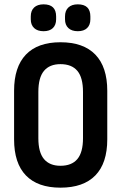

<svg xmlns="http://www.w3.org/2000/svg" viewBox="-20 -858 560 886"><path d="M259 8Q154 8 99.5 -48.5Q45 -105 45 -215V-439Q45 -549 99.5 -606Q154 -663 259 -663Q365 -663 420 -606Q475 -549 475 -439V-215Q475 -105 420 -48.5Q365 8 259 8ZM259 -93Q311 -93 337 -124Q363 -155 363 -220V-434Q363 -500 337 -531Q311 -562 259 -562Q209 -562 183 -531Q157 -500 157 -434V-220Q157 -155 183 -124Q209 -93 259 -93ZM181 -714Q153 -714 137.5 -728.5Q122 -743 122 -769V-782Q122 -809 137.5 -823.5Q153 -838 181 -838Q239 -838 239 -782V-769Q239 -743 224 -728.5Q209 -714 181 -714ZM339 -714Q311 -714 295.5 -728.5Q280 -743 280 -769V-782Q280 -809 295.5 -823.5Q311 -838 339 -838Q397 -838 397 -782V-769Q397 -743 382 -728.5Q367 -714 339 -714Z"/></svg>

Font: Sofia Sans Condensed
Style: Bold
Weight: 700
Designer: Botio Nikoltchev, Ani Petrova
Foundry: lettersoup
Version: Version 4.101; ttfautohint (v1.8.4.7-5d5b)